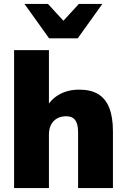

<svg xmlns="http://www.w3.org/2000/svg" viewBox="-20 -961 646 981"><path d="M52 0V-705H230V-406H214Q238 -453 282.5 -478Q327 -503 384 -503Q443 -503 481 -480.5Q519 -458 538 -410.5Q557 -363 557 -291V0H379V-284Q379 -314 372 -332.5Q365 -351 351.5 -359Q338 -367 318 -367Q291 -367 271 -355.5Q251 -344 240.5 -323Q230 -302 230 -273V0ZM231 -765 105 -941H225L304 -855L383 -941H503L377 -765Z"/></svg>

Font: Nunito Sans 12pt ExtraLight 12pt Black
Style: Regular
Weight: 900
Version: Version 3.101;gftools[0.9.27]